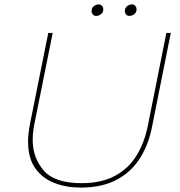

<svg xmlns="http://www.w3.org/2000/svg" viewBox="-20 -849 815 869"><path d="M415.5 -777Q405.5 -777 400 -783.8Q394.5 -790.5 394.5 -799Q394.5 -813 404.8 -821Q415 -829 426.5 -829Q436.5 -829 442 -822.2Q447.5 -815.5 447.5 -807Q447.5 -793 437.2 -785Q427 -777 415.5 -777ZM566 -777Q556 -777 550.5 -783.8Q545 -790.5 545 -799Q545 -813 555.2 -821Q565.5 -829 577 -829Q587 -829 592.5 -822.2Q598 -815.5 598 -807Q598 -793 587.8 -785Q577.5 -777 566 -777ZM345.5 0Q280 0 225.8 -21Q171.5 -42 139.2 -88Q107 -134 107 -209.5Q107 -241.5 115 -284.5L198.5 -700H218.5L135 -284.5Q128 -249.5 128 -215.5Q128 -136 177.2 -78Q226.5 -20 349.5 -20Q438.5 -20 500.2 -53Q562 -86 598.5 -145.8Q635 -205.5 650 -284.5L733 -700H753L670 -284.5Q654.5 -198.5 614.5 -134.5Q574.5 -70.5 507.8 -35.2Q441 0 345.5 0Z"/></svg>

Font: Argentum Sans Thin
Style: Italic
Weight: 100
Italic angle: -11°
Designer: Julieta Ulanovsky (font), Cristiano Sobral (main changes and remaster)
Foundry: Julieta Ulanovsky (font), Cristiano Sobral (main changes and remaster)
Version: Version 2.007;June 15, 2022;FontCreator 14.0.0.2814 64-bit; 